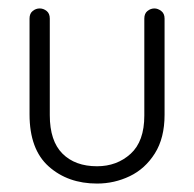

<svg xmlns="http://www.w3.org/2000/svg" viewBox="-20 -425 460 455"><path d="M322 -381Q322 -393 329.5 -399Q337 -405 346 -405Q354 -405 362 -399Q370 -393 370 -381V-153Q370 -98 347 -61.5Q324 -25 287.5 -7.5Q251 10 210 10Q141 10 95.5 -30.5Q50 -71 50 -154V-381Q50 -393 57.5 -399Q65 -405 74 -405Q83 -405 90.5 -399Q98 -393 98 -381V-152Q98 -91 128 -61Q158 -31 210 -31Q257 -31 289.5 -60.5Q322 -90 322 -151Z"/></svg>

Font: Dongle Light
Style: Regular
Weight: 300
Designer: Yanghee Ryu
Foundry: Yanghee Ryu
Version: Version 2.000